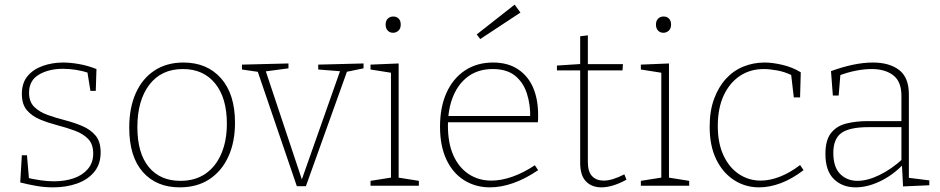

<svg xmlns="http://www.w3.org/2000/svg" viewBox="-20 -799 4042 826"><path d="M105 -400Q105 -361 127.5 -339Q150 -317 185 -304.5Q220 -292 259 -282Q298 -272 333.5 -257Q369 -242 391 -216Q413 -190 413 -143Q413 -93 385.5 -59.5Q358 -26 311.5 -9.5Q265 7 209 7Q172 7 137.5 1Q103 -5 67 -14L74 -131H96L105 -26L98 -34Q124 -28 154 -23.5Q184 -19 212 -19Q259 -19 297 -32Q335 -45 358 -72Q381 -99 381 -138Q381 -179 359 -201.5Q337 -224 301.5 -237Q266 -250 227.5 -260Q189 -270 153.5 -284.5Q118 -299 96 -324.5Q74 -350 74 -395Q74 -442 98.5 -471.5Q123 -501 164 -515.5Q205 -530 252 -530Q282 -530 319.5 -523.5Q357 -517 395 -502L392 -408H369L355 -495L363 -485Q307 -503 251 -503Q190 -503 147.5 -478Q105 -453 105 -400Z M769 -530Q871 -530 931 -462Q991 -394 991 -271Q991 -188 962.5 -125.5Q934 -63 881 -28Q828 7 753 7Q653 7 594.5 -59Q536 -125 536 -250Q536 -335 564 -398Q592 -461 644.5 -495.5Q697 -530 769 -530ZM767 -502Q674 -502 622.5 -434.5Q571 -367 571 -252Q571 -140 620 -80.5Q669 -21 756 -21Q820 -21 864.5 -52Q909 -83 932.5 -138.5Q956 -194 956 -267Q956 -378 905.5 -440Q855 -502 767 -502Z M1349 -521 1544 -526V-505L1466 -489L1476 -500L1296 2H1257L1086 -499L1096 -489L1021 -500V-521L1221 -526V-505L1116 -491L1121 -500L1281 -20H1276L1445 -499L1450 -492L1349 -500Z M1695 -28 1687 -36 1782 -21V0H1574V-21L1669 -36L1662 -28V-493L1669 -485L1574 -500V-521L1695 -526ZM1671 -658Q1657 -658 1648 -667.5Q1639 -677 1639 -693Q1639 -710 1648.5 -719Q1658 -728 1672 -728Q1686 -728 1695 -719Q1704 -710 1704 -693Q1704 -676 1694 -667Q1684 -658 1671 -658Z M2088 7Q2026 7 1977 -23.5Q1928 -54 1900.5 -112.5Q1873 -171 1873 -254Q1873 -338 1901 -400Q1929 -462 1980.5 -496Q2032 -530 2101 -530Q2165 -530 2208.5 -501Q2252 -472 2273.5 -422Q2295 -372 2295 -305Q2295 -299 2295 -292Q2295 -285 2294 -273H1893V-300H2270L2261 -294Q2262 -350 2246.5 -397.5Q2231 -445 2195.5 -473.5Q2160 -502 2100 -502Q2039 -502 1996 -471.5Q1953 -441 1930 -386Q1907 -331 1907 -258Q1907 -183 1930.5 -130.5Q1954 -78 1996.5 -50Q2039 -22 2094 -22Q2136 -22 2183.5 -38.5Q2231 -55 2281 -88L2295 -67Q2241 -30 2188.5 -11.5Q2136 7 2088 7ZM2046 -631 2031 -651 2194 -779 2219 -745Z M2567 7Q2526 7 2501 -18.5Q2476 -44 2476 -98V-505L2484 -496H2376V-517L2484 -524L2476 -515V-643L2509 -647V-515L2501 -523H2660L2658 -496H2501L2509 -505V-102Q2509 -60 2527.5 -41Q2546 -22 2577 -22Q2596 -22 2618.5 -29Q2641 -36 2666 -49L2675 -26Q2615 7 2567 7Z M2858 -28 2850 -36 2945 -21V0H2737V-21L2832 -36L2825 -28V-493L2832 -485L2737 -500V-521L2858 -526ZM2834 -658Q2820 -658 2811 -667.5Q2802 -677 2802 -693Q2802 -710 2811.5 -719Q2821 -728 2835 -728Q2849 -728 2858 -719Q2867 -710 2867 -693Q2867 -676 2857 -667Q2847 -658 2834 -658Z M3246 7Q3186 7 3137.5 -24.5Q3089 -56 3061 -114Q3033 -172 3033 -254Q3033 -322 3052 -373.5Q3071 -425 3103 -460Q3135 -495 3178 -512.5Q3221 -530 3270 -530Q3303 -530 3346 -520Q3389 -510 3425 -488L3422 -380H3395L3383 -483L3389 -474Q3357 -490 3323.5 -496Q3290 -502 3266 -502Q3207 -502 3162.5 -472Q3118 -442 3093 -387.5Q3068 -333 3068 -257Q3068 -183 3092.5 -130.5Q3117 -78 3159 -50Q3201 -22 3253 -22Q3292 -22 3335.5 -39Q3379 -56 3422 -89L3437 -67Q3387 -29 3339 -11Q3291 7 3246 7Z M3890 -25 3882 -35 3978 -23V-2L3865 3L3860 -93L3864 -90Q3819 -44 3765 -18.5Q3711 7 3661 7Q3604 7 3567.5 -28.5Q3531 -64 3531 -137Q3531 -196 3555 -226.5Q3579 -257 3620.5 -267.5Q3662 -278 3713 -278H3865L3858 -270V-387Q3858 -448 3823 -475Q3788 -502 3730 -502Q3699 -502 3662.5 -495Q3626 -488 3587 -473L3596 -485L3588 -388H3563L3555 -493Q3604 -511 3649.5 -520.5Q3695 -530 3735 -530Q3806 -530 3848 -498Q3890 -466 3890 -393ZM3565 -141Q3565 -80 3594.5 -50.5Q3624 -21 3669 -21Q3712 -21 3763.5 -46Q3815 -71 3863 -115L3858 -102V-259L3865 -252H3717Q3635 -252 3600 -227Q3565 -202 3565 -141Z"/></svg>

Font: Bitter Thin ExtraLight
Style: Regular
Weight: 250
Version: Version 2.002